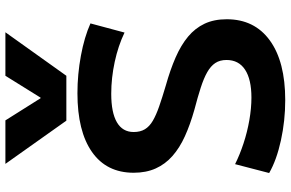

<svg xmlns="http://www.w3.org/2000/svg" viewBox="-198 -842 1050 693"><g transform="rotate(-90 326.5 -495.0)"><path d="M82 -1000H239L319 -873H321L400 -1000H557L400 -780H238ZM312 10Q238 10 167 -5.5Q96 -21 49 -48L81 -171Q115 -154 156 -140.5Q197 -127 240 -119.5Q283 -112 321 -112Q387 -112 422 -135Q457 -158 457 -202Q457 -226 446 -242.5Q435 -259 413 -271.5Q391 -284 357 -295Q323 -306 277 -318Q224 -333 182 -352Q140 -371 110.5 -397Q81 -423 65.5 -457.5Q50 -492 50 -537Q50 -635 125 -687.5Q200 -740 337 -740Q405 -740 472.5 -727.5Q540 -715 589 -693L556 -570Q508 -593 450 -605.5Q392 -618 335 -618Q267 -618 232 -597.5Q197 -577 197 -537Q197 -513 207 -496.5Q217 -480 237.5 -468Q258 -456 289.5 -445Q321 -434 365 -421Q422 -405 466.5 -385.5Q511 -366 541.5 -340.5Q572 -315 588 -281Q604 -247 604 -201Q604 -101 527.5 -45.5Q451 10 312 10Z"/></g></svg>

Font: M PLUS 2
Style: Bold
Weight: 700
Designer: Coji Morishita
Foundry: UNDERFOREST DESIGN
Version: Version 1.001